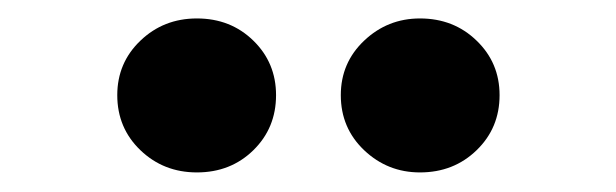

<svg xmlns="http://www.w3.org/2000/svg" viewBox="-20 -837 655 204"><path d="M189.2 -653.8Q153.8 -653.8 129.2 -677.4Q104.6 -701 104.6 -735.9Q104.6 -770.3 129.2 -793.8Q153.8 -817.4 189.2 -817.4Q225.1 -817.4 249.2 -793.8Q273.3 -770.3 273.3 -735.9Q273.3 -701 249.2 -677.4Q225.1 -653.8 189.2 -653.8ZM426.2 -653.8Q391.8 -653.8 366.9 -677.4Q342.1 -701 342.1 -735.9Q342.1 -770.3 366.9 -793.8Q391.8 -817.4 426.2 -817.4Q462.1 -817.4 486.4 -793.8Q510.8 -770.3 510.8 -735.9Q510.8 -701 486.4 -677.4Q462.1 -653.8 426.2 -653.8Z"/></svg>

Font: Fira Code
Style: Bold
Weight: 700
Monospace: yes
Designer: Carrois Corporate, Edenspiekermann AG, Nikita Prokopov
Foundry: Carrois Corporate, Edenspiekermann AG, Nikita Prokopov
Version: Version 6.000; ttfautohint (v1.8.2) -l 8 -r 50 -G 200 -x 14 